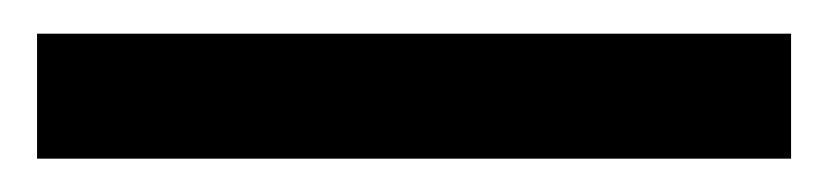

<svg xmlns="http://www.w3.org/2000/svg" viewBox="-20 -20 491 114"><path d="M449.7 0V74.2H2V0Z"/></svg>

Font: RobotoDEMO
Style: Regular
Weight: 400
Designer: Christian Robertson
Foundry: Google
Version: Version 2.136